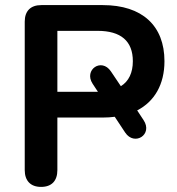

<svg xmlns="http://www.w3.org/2000/svg" viewBox="-20 -725 693 753"><path d="M141 8C183 8 205 -16 205 -58V-264H383C399 -264 416 -265 430 -267L471 -205C507 -151 581 -197 543 -254L518 -292C586 -327 625 -394 625 -485C625 -624 538 -705 383 -705H142C100 -705 77 -682 77 -640V-58C77 -16 100 8 141 8ZM363 -604C454 -604 501 -564 501 -485C501 -440 485 -406 454 -387L415 -445C378 -500 308 -451 343 -397L364 -365H363H205V-604Z"/></svg>

Font: Nunito
Style: Bold
Weight: 700
Designer: Vernon Adams
Foundry: Vernon Adams
Version: Version 3.602